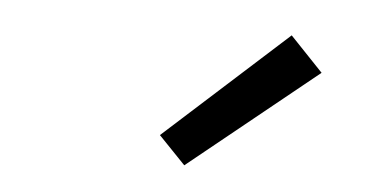

<svg xmlns="http://www.w3.org/2000/svg" viewBox="-31 -854 663 343"><g transform="rotate(5 300.0 -683.0)"><path d="M309 -559 261 -609 480 -807 539 -745Z"/></g></svg>

Font: Iosevka Slab Extended
Style: Italic
Weight: 400
Width: 7
Italic angle: -9°
Monospace: yes
Designer: Belleve Invis
Foundry: Belleve Invis
Version: Version 11.1.0; ttfautohint (v1.8.3)